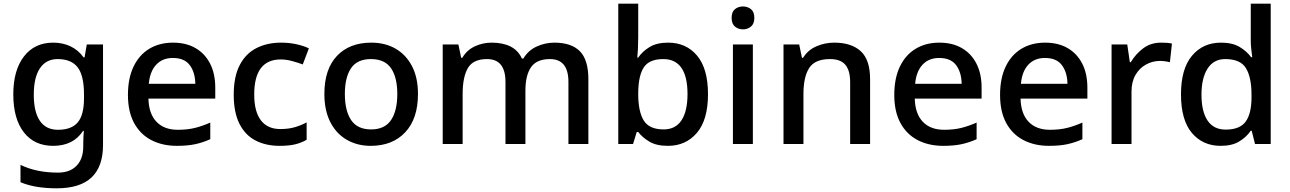

<svg xmlns="http://www.w3.org/2000/svg" viewBox="-20 -780 6986 1040"><path d="M268 -549Q320 -549 362 -529Q404 -509 433 -469H438L450 -539H538V6Q538 122 476 181Q414 240 287 240Q229 240 180.5 232Q132 224 91 207V113Q177 155 294 155Q359 155 395 117.5Q431 80 431 13V-5Q431 -18 432 -39Q433 -60 434 -71H430Q402 -29 361.5 -9.5Q321 10 268 10Q166 10 109 -63.5Q52 -137 52 -269Q52 -399 109.5 -474Q167 -549 268 -549ZM292 -460Q230 -460 196.5 -410.5Q163 -361 163 -267Q163 -174 196 -125.5Q229 -77 294 -77Q367 -77 401 -117Q435 -157 435 -248V-268Q435 -371 400.5 -415.5Q366 -460 292 -460Z M917 -549Q988 -549 1039 -519.5Q1090 -490 1118 -435.5Q1146 -381 1146 -305V-246H784Q786 -164 827.5 -120.5Q869 -77 943 -77Q995 -77 1035.5 -87Q1076 -97 1119 -116V-26Q1079 -8 1037.5 1Q996 10 938 10Q860 10 800 -21Q740 -52 706.5 -113.5Q673 -175 673 -266Q673 -356 703.5 -419.5Q734 -483 789 -516Q844 -549 917 -549ZM916 -466Q860 -466 826 -429.5Q792 -393 786 -326H1038Q1037 -388 1008 -427Q979 -466 916 -466Z M1494 10Q1420 10 1364 -19Q1308 -48 1277 -109.5Q1246 -171 1246 -267Q1246 -366 1279 -428.5Q1312 -491 1370 -520Q1428 -549 1502 -549Q1548 -549 1587.5 -540Q1627 -531 1653 -518L1620 -431Q1593 -441 1561.5 -449.5Q1530 -458 1501 -458Q1357 -458 1357 -268Q1357 -176 1393 -128.5Q1429 -81 1498 -81Q1543 -81 1577 -91Q1611 -101 1641 -117V-23Q1612 -6 1578 2Q1544 10 1494 10Z M2244 -271Q2244 -137 2175 -63.5Q2106 10 1988 10Q1916 10 1859 -22.5Q1802 -55 1769.5 -118Q1737 -181 1737 -271Q1737 -405 1805 -477Q1873 -549 1991 -549Q2066 -549 2122.5 -516.5Q2179 -484 2211.5 -422Q2244 -360 2244 -271ZM1848 -271Q1848 -180 1882 -129.5Q1916 -79 1990 -79Q2064 -79 2098 -129.5Q2132 -180 2132 -271Q2132 -361 2098 -410.5Q2064 -460 1989 -460Q1915 -460 1881.5 -410.5Q1848 -361 1848 -271Z M2983 -549Q3075 -549 3121 -502.5Q3167 -456 3167 -351V0H3059V-336Q3059 -460 2959 -460Q2887 -460 2856.5 -416Q2826 -372 2826 -289V0H2718V-336Q2718 -460 2618 -460Q2543 -460 2514.5 -411.5Q2486 -363 2486 -271V0H2378V-539H2463L2478 -467H2484Q2509 -509 2552 -529Q2595 -549 2643 -549Q2704 -549 2745.5 -528Q2787 -507 2807 -463H2815Q2841 -507 2887 -528Q2933 -549 2983 -549Z M3437 -578Q3437 -545 3435.5 -515Q3434 -485 3432 -468H3437Q3460 -502 3499 -525.5Q3538 -549 3599 -549Q3697 -549 3756 -478.5Q3815 -408 3815 -270Q3815 -131 3755 -60.5Q3695 10 3598 10Q3536 10 3498 -12.5Q3460 -35 3437 -65H3429L3409 0H3329V-760H3437ZM3573 -460Q3497 -460 3467.5 -415.5Q3438 -371 3437 -278V-270Q3437 -177 3466.5 -128Q3496 -79 3575 -79Q3639 -79 3671.5 -128.5Q3704 -178 3704 -271Q3704 -365 3671 -412.5Q3638 -460 3573 -460Z M4058 -539V0H3950V-539ZM4005 -745Q4029 -745 4047.5 -730.5Q4066 -716 4066 -683Q4066 -651 4047.5 -636Q4029 -621 4005 -621Q3979 -621 3961 -636Q3943 -651 3943 -683Q3943 -716 3961 -730.5Q3979 -745 4005 -745Z M4499 -549Q4592 -549 4642.5 -502.5Q4693 -456 4693 -351V0H4585V-335Q4585 -398 4559 -429Q4533 -460 4476 -460Q4394 -460 4363 -411.5Q4332 -363 4332 -271V0H4224V-539H4309L4324 -467H4330Q4356 -509 4402 -529Q4448 -549 4499 -549Z M5068 -549Q5139 -549 5190 -519.5Q5241 -490 5269 -435.5Q5297 -381 5297 -305V-246H4935Q4937 -164 4978.5 -120.5Q5020 -77 5094 -77Q5146 -77 5186.5 -87Q5227 -97 5270 -116V-26Q5230 -8 5188.5 1Q5147 10 5089 10Q5011 10 4951 -21Q4891 -52 4857.5 -113.5Q4824 -175 4824 -266Q4824 -356 4854.5 -419.5Q4885 -483 4940 -516Q4995 -549 5068 -549ZM5067 -466Q5011 -466 4977 -429.5Q4943 -393 4937 -326H5189Q5188 -388 5159 -427Q5130 -466 5067 -466Z M5641 -549Q5712 -549 5763 -519.5Q5814 -490 5842 -435.5Q5870 -381 5870 -305V-246H5508Q5510 -164 5551.5 -120.5Q5593 -77 5667 -77Q5719 -77 5759.5 -87Q5800 -97 5843 -116V-26Q5803 -8 5761.5 1Q5720 10 5662 10Q5584 10 5524 -21Q5464 -52 5430.5 -113.5Q5397 -175 5397 -266Q5397 -356 5427.5 -419.5Q5458 -483 5513 -516Q5568 -549 5641 -549ZM5640 -466Q5584 -466 5550 -429.5Q5516 -393 5510 -326H5762Q5761 -388 5732 -427Q5703 -466 5640 -466Z M6269 -549Q6283 -549 6299.5 -548Q6316 -547 6328 -544L6317 -443Q6306 -446 6291 -448Q6276 -450 6263 -450Q6223 -450 6187.5 -430.5Q6152 -411 6130.5 -374Q6109 -337 6109 -283V0H6001V-539H6086L6100 -443H6105Q6131 -487 6172 -518Q6213 -549 6269 -549Z M6592 10Q6495 10 6436 -60Q6377 -130 6377 -269Q6377 -407 6436.5 -478Q6496 -549 6594 -549Q6655 -549 6694 -526Q6733 -503 6757 -470H6763Q6761 -484 6758 -511Q6755 -538 6755 -559V-760H6863V0H6778L6760 -72H6755Q6732 -38 6693 -14Q6654 10 6592 10ZM6619 -78Q6696 -78 6727.5 -121.5Q6759 -165 6759 -252V-268Q6759 -361 6729 -410.5Q6699 -460 6617 -460Q6554 -460 6521 -408.5Q6488 -357 6488 -267Q6488 -176 6521 -127Q6554 -78 6619 -78Z"/></svg>

Font: Noto Sans Adlam Unjoined Medium
Style: Regular
Weight: 500
Version: Version 3.001